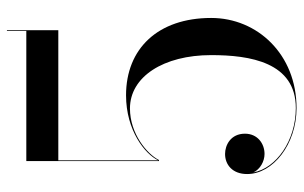

<svg xmlns="http://www.w3.org/2000/svg" viewBox="-177 -667 854 540"><g transform="rotate(-90 250.0 -397.0)"><path d="M435 -660V-804.5H433V-750H67V-377H70C86.5 -410 143.5 -458.5 215 -458.5C304 -458.5 365 -364.5 365 -230C365 -121 345 8 216 8C124.5 8 47 -47 35 -111.5C44 -92 66.5 -80 87 -80C116.5 -80 144 -100 144 -135C144 -175 112 -191 87 -191C56.5 -191 30.5 -170 30.5 -129C30.5 -56.5 114 10 216 10C367 10 469.5 -100 469.5 -230C469.5 -380 383 -469.5 252 -469.5C153 -469.5 86.5 -416 69 -379V-660Z"/></g></svg>

Font: Bodoni* 96pt
Style: Regular
Weight: 400
Version: Version 2.3